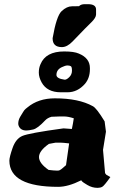

<svg xmlns="http://www.w3.org/2000/svg" viewBox="-20 -905 580 930"><path d="M279.8 -676.8Q234.9 -676.8 234.9 -719.2V-720.2Q253.4 -827.6 278.6 -851.1Q303.7 -874.5 328.6 -874.5Q353.5 -874.5 362.8 -875Q371.1 -884.3 389.6 -884.8H406.2Q445.3 -884.8 445.3 -858.9V-835Q445.3 -819.3 422.6 -797.1Q399.9 -774.9 390.4 -765.1Q380.9 -755.4 370.1 -744.1Q348.6 -722.2 331.5 -704.1Q305.2 -676.8 279.8 -676.8ZM291 -655.8Q338.9 -655.8 361.8 -645.5Q415.5 -623.5 415.5 -575.2V-569.8Q415.5 -527.3 391.6 -499Q355.5 -458 307.1 -458H274.4Q208 -458 181.6 -505.9Q168 -530.8 168 -553.5Q168 -576.2 176.3 -594.2Q201.7 -655.8 291 -655.8ZM293.9 -519Q303.2 -519 315.9 -531.7Q328.6 -544.4 328.6 -563Q328.6 -581.5 322.8 -584.5Q316.9 -587.9 306.6 -587.9Q296.4 -587.9 279.3 -579.6Q253.4 -567.4 253.4 -542Q253.4 -524.4 293 -519ZM314.9 -210.4Q284.2 -213.9 275.9 -213.9H248.5L216.8 -208Q168.9 -174.3 168.9 -144.3Q168.9 -114.3 215.3 -82Q242.7 -78.6 256.8 -78.6Q266.1 -78.6 269 -80.6Q276.4 -84.5 281.2 -88.9Q291.5 -98.1 299.8 -105Q307.1 -158.2 314.9 -210.4ZM328.1 -280.3Q334 -308.1 337.4 -332Q309.6 -340.8 292 -340.8H266.6L229.5 -339.4Q210 -334 198.7 -321.8Q162.1 -282.7 140.6 -277.8Q118.7 -272.9 107.9 -272.9Q79.1 -272.9 70.3 -295.9Q68.4 -301.3 68.4 -305.7Q68.4 -323.7 78.1 -339.8Q87.9 -355.5 91.8 -362.3Q98.1 -373 103.8 -377.4Q109.4 -381.8 112.3 -384.3Q165.5 -428.7 245.6 -428.7Q361.3 -428.7 429.7 -390.6Q447.3 -381.8 486.3 -317.9L486.8 -316.9L493.2 -267.1L479 -179.2L488.8 -67.9Q489.3 -64 495.6 -58.1L514.6 -47.4Q484.9 -5.4 475.3 -0.2Q465.8 4.9 453.1 4.9H452.1Q426.3 4.9 403.1 -9Q379.9 -22.9 377.4 -26.4Q375 -29.8 373.5 -31.7Q310.1 0 261.7 0Q26.4 0 25.4 -126.5Q25.4 -143.6 40.8 -188Q56.2 -232.4 87.6 -246.3Q119.1 -260.3 287.6 -283.2Z"/></svg>

Font: Drukaatie burti
Style: Heavy
Weight: 800
Version: Version 0.14